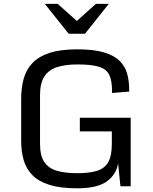

<svg xmlns="http://www.w3.org/2000/svg" viewBox="-20 -975 800 1005"><path d="M384.8 10.7Q296.4 10.7 239 -7.3Q181.6 -25.4 149.4 -58.3Q117.2 -91.3 104 -136.7Q90.8 -182.1 90.8 -237.3V-459Q90.8 -515.1 103.8 -562.3Q116.7 -609.4 148.9 -644Q181.2 -678.7 238.5 -697.8Q295.9 -716.8 384.8 -716.8Q470.2 -716.8 523.7 -700.9Q577.1 -685.1 606 -656.5Q634.8 -627.9 645.5 -589.6Q656.2 -551.3 656.2 -506.3V-495.6L566.4 -488.3V-499Q566.4 -553.7 551.5 -583.7Q536.6 -613.8 497.3 -625.7Q458 -637.7 384.8 -637.7Q322.8 -637.7 279.1 -623.8Q235.4 -609.9 212.4 -575Q189.5 -540 189.5 -477.1V-222.2Q189.5 -159.7 212.2 -126.5Q234.9 -93.3 278.6 -80.8Q322.3 -68.4 384.8 -68.4Q447.8 -68.4 487.8 -80.8Q527.8 -93.3 546.6 -126.5Q565.4 -159.7 565.4 -222.2V-287.1H397.9V-358.9H664.1V0H610.4L598.1 -120.1Q589.4 -62.5 539.6 -25.9Q489.7 10.7 384.8 10.7ZM339.4 -798.3 214.8 -954.6H282.2L382.3 -865.2L481.9 -954.6H549.3L424.8 -798.3Z"/></svg>

Font: Monda
Style: Regular
Weight: 400
Designer: Vernon Adams
Foundry: Vernon Adams
Version: Version 2.100; ttfautohint (v1.8.3)